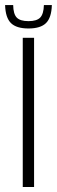

<svg xmlns="http://www.w3.org/2000/svg" viewBox="-34 -752 228 772"><path d="M57.5 0V-600H103V0ZM80.5 -637.5Q32 -637.5 10 -659.2Q-12 -681 -13.5 -731.5H19Q19.5 -696 33.2 -681.5Q47 -667 80.5 -667Q114 -667 127.8 -681.5Q141.5 -696 142.5 -731.5H174.5Q173 -681 151 -659.2Q129 -637.5 80.5 -637.5Z"/></svg>

Font: Big Shoulders Stencil Display Light
Style: Regular
Weight: 300
Designer: Patric King
Foundry: XO Type Co
Version: Version 1.000